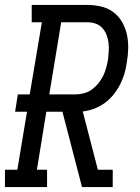

<svg xmlns="http://www.w3.org/2000/svg" viewBox="-46 -755 566 775"><path d="M-26 0V-70H24L63 -304H15L26 -374H74L123 -665H82V-735H308Q336 -735 363 -728.5Q390 -722 411.5 -706Q433 -690 446.5 -666.5Q460 -643 466 -616.5Q472 -590 471.5 -561Q471 -532 466 -504Q463 -481 456.5 -458.5Q450 -436 439 -414.5Q428 -393 412.5 -373.5Q397 -354 377 -339.5Q357 -325 334.5 -316.5Q312 -308 288 -305L349 -70H409V0H285L206 -304H141L103 -70H144V0ZM153 -374H259Q275 -374 292.5 -378.5Q310 -383 324.5 -393.5Q339 -404 350.5 -418Q362 -432 370 -448Q378 -464 382.5 -481Q387 -498 390 -514Q392 -531 393 -548.5Q394 -566 392 -582.5Q390 -599 384 -614.5Q378 -630 367 -642Q356 -654 340.5 -659.5Q325 -665 308 -665H201Z"/></svg>

Font: Iosevka Slab
Style: Italic
Weight: 400
Italic angle: -9°
Monospace: yes
Designer: Belleve Invis
Foundry: Belleve Invis
Version: Version 11.1.0; ttfautohint (v1.8.3)